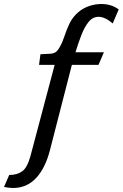

<svg xmlns="http://www.w3.org/2000/svg" viewBox="-131 -717 613 959"><path d="M375 -697Q425 -697 462 -670L432 -600Q393 -633 362 -633Q332 -633 311.5 -607.5Q291 -582 275.5 -542Q260 -502 246 -456H388L361 -393H228L119 31Q96 122 49.5 172Q3 222 -66 222Q-76 222 -87.5 220.5Q-99 219 -111 217L-85 157Q-46 157 -20.5 139Q5 121 21 63L142 -393H64L71 -446Q101 -448 118 -448.5Q135 -449 146 -456Q157 -463 168 -483Q181 -506 191 -536.5Q201 -567 216 -599Q231 -631 260 -656Q283 -676 313.5 -686.5Q344 -697 375 -697Z"/></svg>

Font: Rosario Light
Style: Italic
Weight: 300
Italic angle: -8.05°
Designer: Hector Gatti
Foundry: Omnibus Type
Version: Version 1.101; ttfautohint (v1.8.1.43-b0c9)